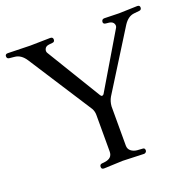

<svg xmlns="http://www.w3.org/2000/svg" viewBox="-130 -830 967 961"><g transform="rotate(-20 353.5 -349.5)"><path d="M698 -703Q712 -703 712 -691Q712 -679 701 -677L672 -674Q639 -671 615 -634L420 -322Q408 -301 406 -275V-66Q406 -48 419 -37.5Q432 -27 451 -25L480 -23Q492 -23 492 -10Q492 -4 487.5 0Q483 4 478 4L365 0L265 4Q251 4 251 -8.5Q251 -21 262 -23L279 -25Q320 -30 320 -66V-261Q320 -280 311 -296L93 -634Q69 -671 35 -674L6 -677Q-5 -679 -5 -691Q-5 -703 9 -703L128 -700L234 -702Q249 -702 249 -689Q249 -676 237 -675L218 -673Q200 -671 194.5 -658Q189 -645 197 -634L371 -348Q375 -341 380 -341Q385 -341 389 -346L560 -634Q568 -645 562.5 -657.5Q557 -670 539 -673L520 -675Q506 -677 508 -689.5Q510 -702 523 -702L601 -700Z"/></g></svg>

Font: Lustria
Style: Regular
Weight: 400
Designer: Matthew Desmond
Foundry: Matthew Desmond
Version: Version 001.001; ttfautohint (v1.6)